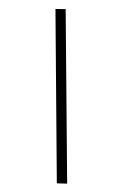

<svg xmlns="http://www.w3.org/2000/svg" viewBox="-139 -770 664 1050"><g transform="rotate(15 193.5 -244.5)"><path d="M42 -697 96 -711 351 209 296 222Z"/></g></svg>

Font: QiushuiShotai Bright
Style: Regular
Weight: 400
Designer: Christian Thalmann (Catharsis Fonts)
Version: Version 1.250;